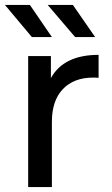

<svg xmlns="http://www.w3.org/2000/svg" viewBox="-23 -757 453 777"><path d="M187 -607H106L-3 -737H98ZM362 -607H281L170 -737H272ZM183 -441Q235 -535 376 -535V-442Q368 -443 354 -443Q276 -443 231.5 -396.5Q187 -350 187 -264V0H91V-530H183Z"/></svg>

Font: Montserrat
Style: Regular
Weight: 500
Designer: Julieta Ulanovsky
Foundry: Julieta Ulanovsky
Version: Version 7.200;PS 007.200;hotconv 1.0.88;makeotf.lib2.5.64775